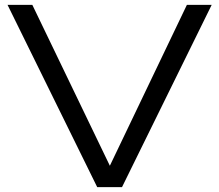

<svg xmlns="http://www.w3.org/2000/svg" viewBox="-20 -770 902 790"><path d="M113 -750H11L380 0H482L851 -750H749L432 -88Z"/></svg>

Font: Bounded Light
Style: Regular
Weight: 300
Designer: Vlad Churkin
Version: Version 3.0